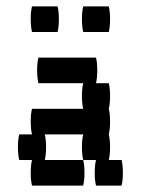

<svg xmlns="http://www.w3.org/2000/svg" viewBox="-20 -580 440 600"><path d="M80 -480Q76 -497 76 -520Q76 -544 80 -560H160Q164 -544 164 -520Q164 -497 160 -480ZM240 -480Q236 -497 236 -520Q236 -544 240 -560H320Q324 -544 324 -520Q324 -497 320 -480ZM364 -40Q364 -17 360 0H280Q276 -17 276 -40Q276 -64 280 -80H240Q236 -97 236 -120Q236 -144 240 -160H120Q124 -144 124 -120Q124 -97 120 -80H240Q244 -64 244 -40Q244 -17 240 0H80Q76 -17 76 -40Q76 -64 80 -80H40Q36 -97 36 -120Q36 -144 40 -160H80Q76 -177 76 -200Q76 -224 80 -240H240Q236 -257 236 -280Q236 -304 240 -320H100Q96 -337 96 -360Q96 -384 100 -400H280Q284 -384 284 -360Q284 -337 280 -320H320Q324 -304 324 -280Q324 -257 320 -240Q324 -224 324 -200Q324 -177 320 -160Q324 -144 324 -120Q324 -97 320 -80H360Q364 -64 364 -40Z"/></svg>

Font: VT323
Style: Regular
Weight: 400
Monospace: yes
Designer: Peter Hull
Version: Version 2.000